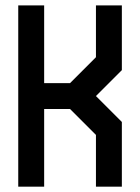

<svg xmlns="http://www.w3.org/2000/svg" viewBox="-20 -704 528 724"><path d="M48.8 -683.6H146.5V-390.6H244.1L341.8 -488.3V-683.6H439.5V-439.5L341.8 -341.8L439.5 -244.1V0H341.8V-195.3L244.1 -293H146.5V0H48.8Z"/></svg>

Font: BabelStone Runic Dotted
Style: Regular
Weight: 400
Designer: Andrew West
Foundry: BabelStone
Version: Version 3.003 March 14, 2022